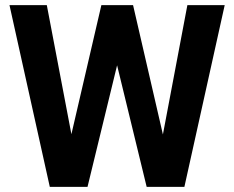

<svg xmlns="http://www.w3.org/2000/svg" viewBox="-20 -731 915 751"><path d="M617.2 -205.1 712.9 -710.9H858.9L701.2 0H553.7L438 -475.6L322.3 0H174.8L17.1 -710.9H163.1L259.3 -206.1L376.5 -710.9H500.5Z"/></svg>

Font: Vazir FD-UI
Style: Bold-FD-UI
Weight: 700
Designer: Saber Rastikerdar
Foundry: Saber Rastikerdar
Version: Version 30.0.0